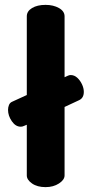

<svg xmlns="http://www.w3.org/2000/svg" viewBox="-20 -768 376 788"><path d="M167 0Q133 0 111.5 -15Q90 -30 90 -48V-256L78 -251Q72 -248 65 -248Q44 -248 28.5 -270.5Q13 -293 13 -317Q13 -328 17 -337.5Q21 -347 31 -351L90 -378V-701Q90 -722 111.5 -735Q133 -748 167 -748Q199 -748 222 -735Q245 -722 245 -701V-451L258 -457Q264 -460 270 -460Q285 -460 297 -449Q309 -438 316.5 -422Q324 -406 324 -391Q324 -366 305 -357L245 -329V-48Q245 -30 222 -15Q199 0 167 0Z"/></svg>

Font: Dosis ExtraBold
Style: Regular
Weight: 800
Designer: EdgarTolentino, PabloImpallari, IginoMarini
Foundry: EdgarTolentino, PabloImpallari, IginoMarini
Version: Version 3.001; ttfautohint (v1.8.2)